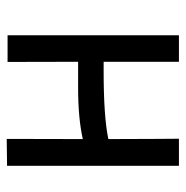

<svg xmlns="http://www.w3.org/2000/svg" viewBox="-11 -529 540 558"><g transform="rotate(-90 259.0 -250.0)"><path d="M134.3 -500.5 133.8 -279.3Q193.8 -293 283.2 -293H358.4Q358.4 -366.7 358.2 -416Q357.9 -465.3 357.9 -498H435.5V0H358.4V-218.8H331.5Q198.2 -218.8 133.8 -205.1Q133.8 -111.3 134.3 -72.8Q134.8 -34.2 134.8 0H56.2V-499.5Z"/></g></svg>

Font: FantasqueSansM Nerd Font
Style: Regular
Weight: 400
Monospace: yes
Designer: Jany Belluz
Version: Version 1.8.0 ; ttfautohint (v1.8.2);Nerd Fonts 3.4.0